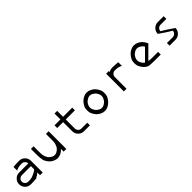

<svg xmlns="http://www.w3.org/2000/svg" viewBox="416 -2246 3835 3835"><g transform="rotate(-45 2333.5 -328.5)"><path d="M424.2 -76.7Q382.5 -38.3 333.3 -16.7V-8.3Q251.7 0 166.7 0Q97.5 0 48.8 -48.8Q0 -97.5 0 -166.7Q0 -235.8 48.8 -284.6Q97.5 -333.3 166.7 -333.3H424.2Q423.3 -369.2 397.1 -396.2Q370.8 -423.3 333.3 -423.3V-424.2Q309.2 -424.2 289.2 -422.9Q269.2 -421.7 257.5 -420Q245.8 -418.3 230.8 -414.2Q215.8 -410 210.4 -407.9Q205 -405.8 188.8 -398.8Q172.5 -391.7 166.7 -389.2V-491.7Q248.3 -500 333.3 -500Q401.7 -500 450.8 -450.8Q500 -401.7 500 -333.3V0H424.2ZM333.3 -110Q340.8 -114.2 357.9 -122.1Q375 -130 384.2 -135Q393.3 -140 405 -148.8Q416.7 -157.5 424.2 -166.7V-257.5H166.7Q130 -256.7 102.9 -230.4Q75.8 -204.2 75.8 -166.7H75Q75.8 -130 102.1 -102.9Q128.3 -75.8 166.7 -75.8V-75Q190.8 -75 210.8 -76.2Q230.8 -77.5 242.5 -79.2Q254.2 -80.8 269.2 -85Q284.2 -89.2 289.6 -91.2Q295 -93.3 311.2 -100.4Q327.5 -107.5 333.3 -110Z M1166.7 -500V0H1090.8V-75.8Q1050 -30.8 1000 -8.3Q962.5 10 916.7 10Q870.8 10 833.3 -8.3Q737.5 -45 683.3 -166.7Q666.7 -248.3 666.7 -333.3V-500H741.7V-333.3Q741.7 -309.2 742.9 -289.2Q744.2 -269.2 745.8 -257.5Q747.5 -245.8 751.7 -230.8Q755.8 -215.8 757.9 -210.4Q760 -205 767.1 -188.8Q774.2 -172.5 776.7 -166.7H777.5Q783.3 -152.5 800.4 -134.2Q817.5 -115.8 833.3 -107.5Q870.8 -76.7 916.7 -76.7Q962.5 -76.7 1000 -107.5Q1015 -115.8 1032.1 -133.8Q1049.2 -151.7 1055 -166.7H1055.8Q1058.3 -172.5 1065.4 -188.8Q1072.5 -205 1074.6 -210.4Q1076.7 -215.8 1080.8 -230.8Q1085 -245.8 1086.7 -257.5Q1088.3 -269.2 1089.6 -289.2Q1090.8 -309.2 1090.8 -333.3V-500Z M1666.7 0Q1597.5 0 1548.8 -48.8Q1500 -97.5 1500 -166.7V-424.2H1333.3V-500H1500V-666.7H1575V-500H1833.3V-424.2H1575V-166.7Q1575.8 -130 1602.1 -102.9Q1628.3 -75.8 1666.7 -75.8V-75H1833.3V0Z M2333.3 -8.3Q2295.8 10 2250 10Q2204.2 10 2166.7 -8.3Q2070.8 -45 2016.7 -166.7Q2004.2 -204.2 2004.2 -250Q2004.2 -295.8 2016.7 -333.3Q2068.3 -447.5 2166.7 -491.7Q2204.2 -510 2250 -510Q2295.8 -510 2333.3 -491.7Q2429.2 -455 2483.3 -333.3Q2495.8 -295.8 2495.8 -250Q2495.8 -204.2 2483.3 -166.7Q2431.7 -52.5 2333.3 -8.3ZM2333.3 -107.5Q2348.3 -115.8 2365.4 -133.8Q2382.5 -151.7 2388.3 -166.7Q2415 -204.2 2415 -250Q2415 -295.8 2388.3 -333.3Q2382.5 -347.5 2365.8 -365.4Q2349.2 -383.3 2333.3 -391.7Q2295.8 -422.5 2250 -422.5Q2204.2 -422.5 2166.7 -391.7Q2150.8 -383.3 2133.3 -365.4Q2115.8 -347.5 2110.8 -333.3Q2085 -295.8 2085 -250Q2085 -204.2 2110.8 -166.7Q2116.7 -152.5 2133.8 -134.2Q2150.8 -115.8 2166.7 -107.5Q2204.2 -76.7 2250 -76.7Q2295.8 -76.7 2333.3 -107.5Z M2958.3 -500Q3043.3 -500 3125 -491.7V-389.2Q3119.2 -391.7 3102.9 -398.8Q3086.7 -405.8 3081.2 -407.9Q3075.8 -410 3060.8 -414.2Q3045.8 -418.3 3034.2 -420Q3022.5 -421.7 3002.5 -422.9Q2982.5 -424.2 2958.3 -424.2Q2921.7 -423.3 2894.6 -397.1Q2867.5 -370.8 2867.5 -333.3H2866.7V0H2791.7V-500H2866.7V-472.5Q2908.3 -500 2958.3 -500Z M3666.7 0Q3581.7 0 3500 -8.3Q3404.2 -45 3350 -166.7Q3337.5 -204.2 3337.5 -250Q3337.5 -295.8 3350 -333.3Q3401.7 -447.5 3500 -491.7Q3537.5 -510 3583.3 -510Q3629.2 -510 3666.7 -491.7Q3762.5 -455 3816.7 -333.3L3567.5 -84.2Q3602.5 -75 3666.7 -75H3833.3V0ZM3500 -107.5V-110.8Q3530 -140.8 3666.7 -277.5L3721.7 -333.3Q3715.8 -347.5 3699.2 -365.4Q3682.5 -383.3 3666.7 -391.7Q3629.2 -422.5 3583.3 -422.5Q3537.5 -422.5 3500 -391.7Q3484.2 -383.3 3466.7 -365.4Q3449.2 -347.5 3444.2 -333.3Q3418.3 -295.8 3418.3 -250Q3418.3 -204.2 3444.2 -166.7Q3450 -152.5 3467.1 -134.2Q3484.2 -115.8 3500 -107.5Z M4250 -75Q4285.8 -75.8 4312.9 -102.5Q4340 -129.2 4340 -166.7H4340.8Q4309.2 -184.2 4272.5 -207.1Q4235.8 -230 4211.2 -246.2Q4186.7 -262.5 4144.6 -291.7Q4102.5 -320.8 4083.3 -333.3Q4083.3 -402.5 4132.1 -451.2Q4180.8 -500 4250 -500H4416.7V-424.2H4250Q4213.3 -423.3 4186.2 -397.1Q4159.2 -370.8 4159.2 -333.3H4158.3Q4190 -315.8 4227.1 -292.9Q4264.2 -270 4288.3 -253.8Q4312.5 -237.5 4355.4 -208.3Q4398.3 -179.2 4416.7 -166.7Q4416.7 -97.5 4367.9 -48.8Q4319.2 0 4250 0H4083.3V-75Z"/></g></svg>

Font: 0xA000-Mono
Style: Mono
Weight: 400
Version: Version 0.1